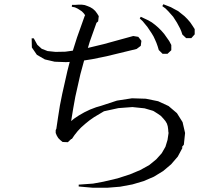

<svg xmlns="http://www.w3.org/2000/svg" viewBox="-20 -844 1040 897"><path d="M710.9 -643.6 704.1 -659.2 697.3 -673.8 688.5 -688.5 668.9 -717.8 646.5 -745.1 632.8 -757.8 637.7 -765.6 672.9 -749 689.5 -739.3 705.1 -727.5 719.7 -714.8 733.4 -701.2 747.1 -685.5 758.8 -668.9 770.5 -652.3 780.3 -633.8V-609.4L762.7 -592.8H739.3L721.7 -610.4L716.8 -627ZM477.5 -581.1 410.2 -567.4 373 -561.5 355.5 -497.1 332 -392.6 322.3 -338.9 313.5 -285.2 312.5 -278.3 325.2 -289.1 348.6 -304.7 374 -319.3 400.4 -332 428.7 -342.8 452.1 -349.6 526.4 -374 596.7 -384.8 661.1 -382.8 718.8 -371.1 767.6 -348.6 806.6 -315.4 833 -273.4 844.7 -222.7 838.9 -168 829.1 -156.2 833 -154.3 810.5 -112.3 779.3 -76.2 742.2 -44.9 699.2 -18.6 651.4 2 598.6 17.6 541 28.3 480.5 33.2H415L347.7 27.3V18.6L415 13.7L462.9 4.9L529.3 -10.7L586.9 -29.3L635.7 -49.8L677.7 -73.2L710 -99.6L735.4 -127.9L752.9 -158.2L762.7 -190.4L767.6 -223.6L766.6 -226.6L765.6 -240.2L763.7 -253.9L759.8 -266.6L752.9 -278.3L743.2 -290L731.4 -302.7L715.8 -313.5L697.3 -325.2L692.4 -327.1L655.3 -337.9L598.6 -343.8L533.2 -338.9L465.8 -324.2L419.9 -296.9L397.5 -281.2L377 -264.6L358.4 -248L342.8 -231.4L328.1 -212.9L315.4 -194.3L313.5 -195.3L296.9 -179.7L272.5 -180.7L261.7 -189.5L252 -199.2L245.1 -210.9L240.2 -222.7V-236.3L243.2 -242.2L251 -294.9L259.8 -350.6L270.5 -404.3L294.9 -512.7L305.7 -554.7L288.1 -553.7L235.4 -555.7L189.5 -566.4L152.3 -587.9L128.9 -622.1L127.9 -665H137.7L154.3 -634.8L174.8 -616.2L202.1 -605.5L239.3 -601.6L285.2 -602.5L320.3 -607.4L339.8 -668.9L376 -770.5L377.9 -769.5L375 -777.3L369.1 -784.2L362.3 -791L353.5 -796.9L342.8 -803.7L330.1 -809.6L315.4 -812.5L316.4 -821.3H332L347.7 -822.3H361.3L376 -820.3L389.6 -815.4L401.4 -810.5L414.1 -802.7L424.8 -793L433.6 -781.2L441.4 -768.6L438.5 -744.1L430.7 -737.3L399.4 -649.4L390.6 -620.1L463.9 -637.7L602.5 -675.8L626 -671.9L640.6 -653.3L637.7 -629.9L618.2 -615.2ZM821.3 -710.9 806.6 -738.3 789.1 -765.6 766.6 -791 752.9 -804.7 738.3 -815.4 743.2 -824.2 778.3 -810.5 795.9 -800.8 812.5 -792 827.1 -780.3 841.8 -768.6 855.5 -754.9 868.2 -740.2 878.9 -724.6 889.6 -708V-683.6L874 -666H849.6L832 -682.6L827.1 -697.3Z"/></svg>

Font: Kurinto Seri
Style: Regular
Weight: 400
Designer: Kurinto was developed by Clint Goss from a range of fonts that are compatible with the SIL Open Font License Version 1.1
Foundry: Clinton F. Goss
Version: Version 2.196; July 25, 2020